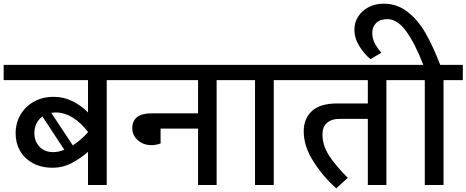

<svg xmlns="http://www.w3.org/2000/svg" viewBox="-40 -1007 2539 1045"><path d="M645 -571H541V0H439V-180Q394 -142 347.5 -118Q301 -94 247 -94Q184 -94 138 -119.5Q92 -145 68.5 -187Q45 -229 45 -280Q45 -337 71.5 -382.5Q98 -428 145 -454Q192 -480 252 -480Q308 -480 356 -455.5Q404 -431 439 -395V-571H-20V-654H645ZM439 -287V-289Q402 -338 356.5 -366.5Q311 -395 262 -395Q255 -395 239 -393L356 -216Q398 -242 439 -287ZM251 -179Q278 -179 310 -192L191 -373Q170 -358 158.5 -334.5Q147 -311 147 -283Q147 -238 175 -208.5Q203 -179 251 -179Z M1244 -571H1139V0H1038V-307H834V-226Q808 -217 785 -217Q740 -217 710 -244Q680 -271 680 -309Q680 -349 706 -369.5Q732 -390 782 -390H1038V-571H619V-654H1244Z M1555 -571H1450V0H1348V-571H1224V-654H1555Z M2168 -571H2063V0H1962V-360H1807Q1764 -360 1739.5 -338Q1715 -316 1715 -276Q1715 -217 1750 -162Q1785 -107 1853 -39L1790 18Q1717 -47 1665 -129.5Q1613 -212 1613 -292Q1613 -362 1658 -403Q1703 -444 1796 -444H1962V-571H1535V-654H2168Z M2479 -571H2374V0H2272V-571H2148V-654H2264Q2219 -770 2171 -836.5Q2123 -903 2067 -903Q2029 -903 2007.5 -882Q1986 -861 1986 -828Q1986 -797 2001 -769Q2016 -741 2036 -720L1976 -685Q1941 -715 1915 -757Q1889 -799 1889 -847Q1889 -885 1909.5 -917Q1930 -949 1966 -968Q2002 -987 2048 -987Q2122 -987 2179 -942Q2236 -897 2276.5 -826Q2317 -755 2356 -654H2479Z"/></svg>

Font: Martel Sans SemiBold
Style: Regular
Weight: 600
Designer: Dan Reynolds and Mathieu Réguer
Foundry: Dan Reynolds and Mathieu Réguer
Version: Version 1.002; ttfautohint (v1.1) -l 5 -r 5 -G 72 -x 0 -D la